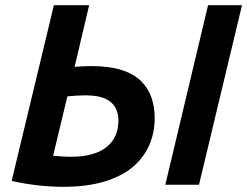

<svg xmlns="http://www.w3.org/2000/svg" viewBox="-20 -713 954 741"><path d="M223 8Q173 8 119.5 1.5Q66 -5 25 -15L188 -693H324L268 -455Q280 -456 298.5 -457Q317 -458 330 -458Q403 -458 450.5 -442.5Q498 -427 525.5 -399Q553 -371 565 -335Q577 -299 577 -257Q577 -202 556.5 -154Q536 -106 493.5 -69.5Q451 -33 383.5 -12.5Q316 8 223 8ZM255 -108Q301 -108 335.5 -118Q370 -128 392.5 -146.5Q415 -165 426 -190.5Q437 -216 437 -248Q437 -277 424.5 -299Q412 -321 384.5 -333Q357 -345 310 -345Q295 -345 276 -344Q257 -343 240 -341L185 -112Q197 -111 215 -109.5Q233 -108 255 -108ZM618 0 783 -693H914L748 0Z"/></svg>

Font: Ubuntu Sans
Style: Bold Italic
Weight: 700
Italic angle: -13.5°
Designer: Dalton Maag Ltd
Foundry: Dalton Maag Ltd
Version: Version 1.006